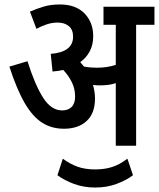

<svg xmlns="http://www.w3.org/2000/svg" viewBox="-20 -652 711 859"><path d="M405 -211Q405 -145 367.5 -110.5Q330 -76 266 -76Q211 -76 168.5 -103Q126 -130 90.5 -191Q55 -252 22 -354L103 -378Q136 -273 172.5 -215.5Q209 -158 258 -158Q285 -158 300.5 -173.5Q316 -189 316 -220Q316 -255 301 -285Q286 -315 263 -339Q240 -334 215 -332L207 -411Q307 -419 307 -488Q307 -519 288 -535Q269 -551 238 -551Q214 -551 190.5 -543.5Q167 -536 143 -523L114 -600Q144 -613 175.5 -622.5Q207 -632 248 -632Q319 -632 358 -592Q397 -552 397 -490Q397 -452 381.5 -422.5Q366 -393 339 -374Q348 -364 356 -354Q383 -349 413 -349Q460 -349 498 -362V-541H443V-622H671V-541H589V0H498V-280Q480 -274 462 -272Q444 -270 424 -270Q412 -270 396 -272Q400 -258 402.5 -243Q405 -228 405 -211ZM406 187Q355 187 311.5 171Q268 155 237 132L261 58Q292 81 326 93.5Q360 106 406 106Q448 106 482 95Q516 84 550 58L575 132Q544 155 501 171Q458 187 406 187Z"/></svg>

Font: Noto Sans Devanagari UI Condensed Medium
Style: Regular
Weight: 500
Width: 3
Designer: Jelle Bosma - Monotype Design Team
Foundry: Monotype Imaging Inc.
Version: Version 2.003